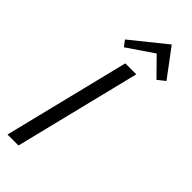

<svg xmlns="http://www.w3.org/2000/svg" viewBox="-343 -1126 1164 1164"><g transform="rotate(45 238.5 -544.5)"><path d="M319 -810 119 0H25L225 -810ZM344 -1089 477 -911 429 -873 318 -986H316L150 -873L121 -911L342 -1089Z"/></g></svg>

Font: Sinkin Sans 400 Italic
Style: Italic
Weight: 400
Italic angle: -112°
Designer: Keith Bates
Foundry: K-Type
Version: Sinkin Sans (version 1.0)  by Keith Bates   •   © 2014   www